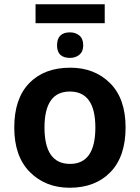

<svg xmlns="http://www.w3.org/2000/svg" viewBox="-20 -872 657 902"><path d="M570 -273Q570 -409 497 -481.5Q424 -554 310 -554Q188 -554 117.5 -481.5Q47 -409 47 -273Q47 -137 120.5 -63.5Q194 10 307 10Q428 10 499 -63.5Q570 -137 570 -273ZM189 -273Q189 -442 308 -442Q428 -442 428 -273Q428 -102 309 -102Q189 -102 189 -273ZM472 -852H147V-763H472ZM309 -720Q248 -720 248 -659Q248 -600 309 -600Q335 -600 353 -615Q371 -630 371 -659Q371 -690 353 -705Q335 -720 309 -720Z"/></svg>

Font: Noto Sans UI
Style: Bold
Weight: 700
Designer: Monotype Design Team
Foundry: Monotype Imaging Inc.
Version: Version 1.901